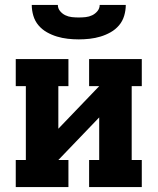

<svg xmlns="http://www.w3.org/2000/svg" viewBox="-20 -760 640 780"><path d="M44 0V-110H85V-410H44V-520H258V-410H217V-237L383 -410H342V-520H556V-410H515V-110H556V0H342V-110H383V-283L217 -110H258V0ZM300 -600Q278 -600 255.5 -602.5Q233 -605 211.5 -611.5Q190 -618 170.5 -629Q151 -640 136.5 -657Q122 -674 115.5 -696Q109 -718 109 -740H215Q215 -726 224 -715Q233 -704 245.5 -698Q258 -692 272 -690.5Q286 -689 300 -689Q314 -689 328 -690.5Q342 -692 354.5 -698Q367 -704 376 -715Q385 -726 385 -740H491Q491 -718 484.5 -696Q478 -674 463.5 -657Q449 -640 429.5 -629Q410 -618 388.5 -611.5Q367 -605 344.5 -602.5Q322 -600 300 -600Z"/></svg>

Font: Iosevka HT Extrabold Extended
Style: Regular
Weight: 800
Width: 7
Monospace: yes
Designer: Belleve Invis
Foundry: Belleve Invis
Version: Version 32.3.0; ttfautohint (v1.8.4)